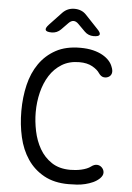

<svg xmlns="http://www.w3.org/2000/svg" viewBox="-62 -996 725 1052"><g transform="rotate(5 300.0 -470.0)"><path d="M63 -367Q63 -443 79 -510.5Q95 -578 130.5 -629Q166 -680 221 -710Q276 -740 355 -740Q395 -740 425.5 -732.5Q456 -725 478 -712.5Q500 -700 514 -684.5Q528 -669 534 -652Q543 -631 539.5 -616.5Q536 -602 523 -595Q510 -588 495.5 -590.5Q481 -593 469 -610Q457 -629 428.5 -645Q400 -661 357 -661Q301 -661 260.5 -636Q220 -611 194 -570Q168 -529 155 -476.5Q142 -424 142 -367Q142 -317 153 -264Q164 -211 189 -167.5Q214 -124 255.5 -96.5Q297 -69 358 -69Q371 -69 387 -70.5Q403 -72 418.5 -75.5Q434 -79 447.5 -84.5Q461 -90 470 -97Q487 -110 503 -109Q519 -108 530 -96Q541 -84 541 -68.5Q541 -53 525 -37Q509 -22 489 -13Q469 -4 446.5 1.5Q424 7 401 8.5Q378 10 355 10Q276 10 220 -21Q164 -52 129 -104Q94 -156 78.5 -224Q63 -292 63 -367ZM191 -810Q162 -810 157.5 -820.5Q153 -831 173 -852L240 -923Q254 -937 270 -943.5Q286 -950 305 -950Q324 -950 340.5 -943.5Q357 -937 370 -923L438 -851Q458 -831 454 -820.5Q450 -810 421 -810Q407 -810 394.5 -815Q382 -820 372 -830L332 -870Q319 -883 305.5 -883Q292 -883 279 -870L241 -831Q231 -821 218.5 -815.5Q206 -810 191 -810Z"/></g></svg>

Font: Maple Mono NL Light
Style: Regular
Weight: 300
Monospace: yes
Designer: subframe7536
Version: Version 7.000